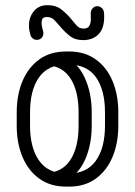

<svg xmlns="http://www.w3.org/2000/svg" viewBox="-20 -710 517 735"><path d="M44 -279.9Q44 -347 66.1 -399.5Q88.2 -452 130.2 -482.4Q172.2 -512.9 233.2 -512.9H244.6Q304.6 -512.9 346.8 -482.4Q389 -452 410.9 -399.5Q432.9 -347 432.9 -279.9V-228.9Q432.9 -162.1 410.8 -109.3Q388.6 -56.5 346.6 -26.1Q304.6 4.4 244.6 4.4H233.2Q172.6 4.4 130.4 -26.1Q88.2 -56.5 66.1 -109.3Q44 -162.1 44 -228.9ZM95 -279.9V-228.9Q95 -144.2 129.7 -95.1Q164.4 -46 233.2 -46H244.6Q312.5 -46 347.2 -95.1Q381.9 -144.2 381.9 -228.9V-279.9Q381.9 -364.9 347.7 -413.7Q313.5 -462.5 244.6 -462.5H233.2Q163.4 -462.5 129.2 -413.7Q95 -364.9 95 -279.9ZM174.4 -458.9 224.4 -493.5Q276.8 -471.9 303.9 -413.5Q331.1 -355.1 331.1 -279.9V-228.9Q331.1 -156.1 306.1 -99.6Q281.1 -43.1 232.8 -18.2L174.8 -49.2Q227.2 -58.1 254 -105.3Q280.8 -152.5 280.8 -228.9V-279.9Q280.8 -356.4 253.7 -403.4Q226.6 -450.4 174.4 -458.9ZM327.4 -659.8Q327.4 -670.5 334.8 -678.4Q342.1 -686.2 352.9 -686.2Q362.2 -686.2 369.6 -679.4Q377 -672.6 377.8 -663.2Q378.4 -658.2 378.6 -653.8Q378.8 -649.2 378.8 -645.2Q378.8 -600.4 356.7 -578.4Q334.6 -556.4 298.4 -556.4Q267.6 -556.4 248.1 -571.8Q228.6 -587.1 212.2 -606Q199.2 -621.6 188.1 -633.2Q177 -644.8 159.9 -644.8Q148.5 -644.8 143.9 -639.9Q139.2 -635.1 139.2 -621.1Q139.2 -615.2 140.9 -607.6Q142.6 -600 145 -590.5Q145.4 -589 145.8 -586.9Q146.1 -584.8 146.1 -582.9Q146.1 -571.5 138.8 -564.4Q131.4 -557.4 121.2 -557.4Q112.4 -557.4 105.9 -562.4Q99.4 -567.4 96.9 -574.6Q94.1 -584.4 92.4 -593.5Q90.8 -602.6 90.8 -611.4Q90.8 -644.6 109.8 -667.4Q128.9 -690.2 161.4 -690.2Q193.5 -690.2 213.5 -674.9Q233.5 -659.5 249.9 -640.2Q262.9 -624.4 273.1 -612.5Q283.4 -600.6 299.9 -600.6Q316 -600.6 321.8 -610.9Q327.5 -621.1 327.8 -634.8Q328 -648.4 327.4 -659.8Z"/></svg>

Font: Libertine-Super Thin
Style: Regular
Weight: 100
Designer: Bastien Sozeau
Foundry: NBR — Bastien Sozeau
Version: Version 2.003;gftools[0.9.33]